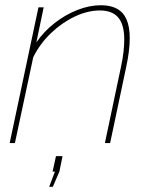

<svg xmlns="http://www.w3.org/2000/svg" viewBox="-20 -547 580 734"><path d="M127 -519H147L119 -385Q148 -427 189 -459Q230 -491 276 -509Q322 -527 366 -527Q403 -527 427.5 -513.5Q452 -500 464 -472Q476 -444 476 -401Q476 -377 472.5 -349Q469 -321 462 -289L401 0H381L442 -289Q449 -321 452 -347.5Q455 -374 455 -396Q455 -453 432 -480Q409 -507 362 -507Q315 -507 265.5 -483.5Q216 -460 174 -419.5Q132 -379 107 -328L37 0H17ZM168 167 190 109H181L194 50H219L207 109L182 167Z"/></svg>

Font: Raleway Thin
Style: Italic
Weight: 100
Italic angle: -12°
Designer: Matt McInerney, Pablo Impallari, Rodrigo Fuenzalida
Foundry: Matt McInerney, Pablo Impallari, Rodrigo Fuenzalida
Version: Version 4.026